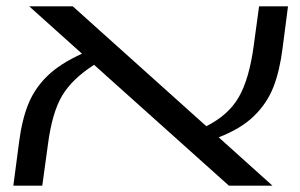

<svg xmlns="http://www.w3.org/2000/svg" viewBox="-20 -584 944 604"><path d="M668 -152 837 0H700L276 -380Q207 -336 175.5 -283Q144 -230 131 -131L113 0H22L40 -137Q49 -207 69 -256.5Q89 -306 129 -345Q169 -384 238 -415L72 -564H209L629 -187Q699 -222 731.5 -279Q764 -336 778 -439L795 -564H886L869 -433Q860 -361 840 -310Q820 -259 779 -219Q738 -179 668 -152Z"/></svg>

Font: FiraGO
Style: Italic
Weight: 400
Italic angle: -8°
Designer: bBox Type GmbH
Foundry: bBox Type GmbH
Version: Version 1.001